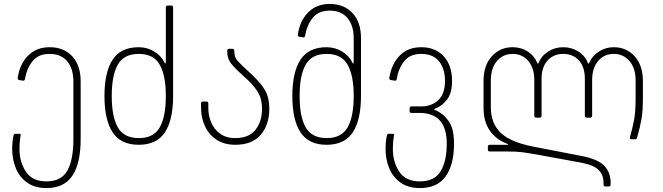

<svg xmlns="http://www.w3.org/2000/svg" viewBox="-20 -728 3371 976"><path d="M42 30Q42 -12 49 -40Q51 -48 56 -48H80Q85 -48 85 -43Q85 -39 82 -19.5Q79 0 79 30Q79 95 111.5 144.5Q144 194 216 194Q292 194 322.5 139Q353 84 353 -20V-314Q353 -378 322 -416Q291 -454 232 -454Q175 -454 145.5 -417Q116 -380 107 -327Q105 -316 96 -318L79 -321Q69 -322 70 -332Q80 -402 122.5 -445Q165 -488 232 -488Q304 -488 347 -442Q390 -396 390 -315V-20Q390 102 348 165Q306 228 216 228Q156 228 117 199.5Q78 171 60 126Q42 81 42 30Z M511 -240Q511 -361 552.5 -424.5Q594 -488 685 -488Q729 -488 765 -465.5Q801 -443 816 -410Q819 -405 820 -405Q823 -405 823 -420V-690Q823 -700 833 -700H850Q860 -700 860 -690V-240Q860 -119 818.5 -55.5Q777 8 685 8Q594 8 552.5 -55.5Q511 -119 511 -240ZM686 -26Q761 -26 792 -80.5Q823 -135 823 -240Q823 -344 792 -399Q761 -454 685 -454Q610 -454 579 -399.5Q548 -345 548 -240Q548 -135 579 -80.5Q610 -26 686 -26Z M1002 -179V-202Q1002 -212 1012 -212H1029Q1039 -212 1039 -202V-178Q1039 -142 1053 -107Q1067 -72 1098 -49Q1129 -26 1176 -26Q1245 -26 1278.5 -68Q1312 -110 1312 -175Q1312 -219 1296 -250.5Q1280 -282 1242 -319L1202 -356Q1163 -392 1149 -413.5Q1135 -435 1135 -470Q1135 -480 1145 -480H1161Q1171 -480 1171 -470Q1171 -445 1179 -431Q1187 -417 1215 -391L1258 -351Q1308 -304 1328.5 -267Q1349 -230 1349 -176Q1349 -93 1305 -42.5Q1261 8 1176 8Q1118 8 1079 -19Q1040 -46 1021 -88.5Q1002 -131 1002 -179Z M1466 -240Q1466 -361 1507.5 -424.5Q1549 -488 1640 -488Q1684 -488 1720 -465.5Q1756 -443 1771 -410Q1774 -405 1775 -405Q1778 -405 1778 -420V-534Q1778 -598 1746.5 -636Q1715 -674 1656 -674Q1599 -674 1569.5 -637Q1540 -600 1531 -547Q1529 -536 1520 -538L1503 -541Q1493 -542 1494 -552Q1504 -622 1546.5 -665Q1589 -708 1656 -708Q1728 -708 1771.5 -662Q1815 -616 1815 -535V-240Q1815 -119 1773.5 -55.5Q1732 8 1640 8Q1549 8 1507.5 -55.5Q1466 -119 1466 -240ZM1641 -26Q1716 -26 1747 -80.5Q1778 -135 1778 -240Q1778 -344 1747 -399Q1716 -454 1640 -454Q1565 -454 1534 -399.5Q1503 -345 1503 -240Q1503 -135 1534 -80.5Q1565 -26 1641 -26Z M1940 30Q1940 -12 1947 -40Q1949 -48 1954 -48H1978Q1983 -48 1983 -43Q1983 -39 1980 -19.5Q1977 0 1977 30Q1977 95 2009.5 144.5Q2042 194 2114 194Q2189 194 2220 142.5Q2251 91 2251 2Q2251 -154 2112 -154H2072Q2062 -154 2062 -164V-177Q2062 -187 2072 -187H2121Q2174 -187 2208 -219Q2242 -251 2242 -316Q2242 -379 2211.5 -416.5Q2181 -454 2121 -454Q2064 -454 2034.5 -416.5Q2005 -379 1997 -327Q1995 -316 1986 -318L1968 -321Q1958 -322 1959 -332Q1970 -403 2012 -445.5Q2054 -488 2121 -488Q2193 -488 2235.5 -442Q2278 -396 2278 -316Q2278 -254 2251.5 -220.5Q2225 -187 2192 -176Q2186 -174 2186.5 -172.5Q2187 -171 2193 -168Q2235 -150 2261.5 -111.5Q2288 -73 2288 2Q2288 109 2245.5 168.5Q2203 228 2114 228Q2054 228 2015 199.5Q1976 171 1958 126Q1940 81 1940 30Z M3048 210V201Q3048 161 3023 136Q2998 111 2935 99L2711 58Q2667 50 2636.5 46Q2606 42 2557 42H2470Q2460 42 2460 32V18Q2460 8 2470 8H2560Q2564 8 2564 7Q2564 5 2554 1Q2500 -20 2469 -65.5Q2438 -111 2438 -179V-317Q2438 -396 2480 -442Q2522 -488 2586 -488Q2629 -488 2663 -466Q2697 -444 2712 -406Q2713 -405 2714.5 -405Q2716 -405 2717 -406Q2731 -443 2765.5 -465.5Q2800 -488 2843 -488Q2886 -488 2920.5 -466Q2955 -444 2969 -406Q2970 -405 2971.5 -405Q2973 -405 2974 -406Q2989 -443 3023.5 -465.5Q3058 -488 3100 -488Q3164 -488 3206 -442Q3248 -396 3248 -317V-229Q3248 -163 3241 -123Q3234 -83 3219 -30Q3217 -24 3215 -22Q3213 -20 3208 -20H3191Q3179 -20 3182 -30Q3197 -83 3204 -123Q3211 -163 3211 -229V-319Q3211 -381 3180 -417.5Q3149 -454 3100 -454Q3051 -454 3020.5 -418Q2990 -382 2990 -321V-140Q2990 -130 2980 -130H2963Q2953 -130 2953 -140V-328Q2953 -387 2923 -420.5Q2893 -454 2843 -454Q2794 -454 2763.5 -420.5Q2733 -387 2733 -328V-140Q2733 -130 2723 -130H2706Q2696 -130 2696 -140V-321Q2696 -382 2665.5 -418Q2635 -454 2586 -454Q2537 -454 2506 -417.5Q2475 -381 2475 -319V-184Q2475 -102 2524 -54Q2573 -6 2689 17L2937 65Q3020 81 3052 115Q3084 149 3084 200V210Q3084 220 3074 220H3058Q3048 220 3048 210Z"/></svg>

Font: Barlow GEO Extra Light
Style: Regular
Weight: 200
Designer: Jeremy Tribby
Foundry: Tribby Type
Version: Version 1.408